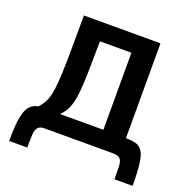

<svg xmlns="http://www.w3.org/2000/svg" viewBox="-144 -842 1118 1124"><g transform="rotate(20 414.5 -280.0)"><path d="M30 140Q30 43 40 -9Q50 -61 71 -82.5Q92 -104 122 -109Q140 -128 152 -149.5Q164 -171 171.5 -203Q179 -235 183 -284.5Q187 -334 188 -409Q189 -460 189.5 -524.5Q190 -589 190 -670V-700H667V-109Q705 -109 730 -102Q755 -95 770.5 -71Q786 -47 792.5 3.5Q799 54 799 140H686Q686 91 685 60Q684 29 671.5 14.5Q659 0 623 0H199Q170 0 158 15.5Q146 31 144.5 62Q143 93 143 140ZM526 -110V-590H330Q329 -527 328.5 -475.5Q328 -424 327 -383Q325 -319 321 -275.5Q317 -232 309 -202.5Q301 -173 288.5 -151.5Q276 -130 257 -110Z"/></g></svg>

Font: Moderustic SemiBold
Style: Regular
Weight: 600
Designer: Tural Alisoy
Foundry: TAFT Foundry
Version: Version 2.120